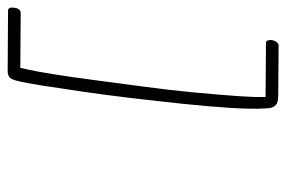

<svg xmlns="http://www.w3.org/2000/svg" viewBox="-162 -570 747 501"><g transform="rotate(90 211.5 -319.5)"><path d="M147 34 -11 33Q-17 33 -19 27Q-19 25 -19 23Q-19 21 -19 18Q-17 0 -5 0L138 1L142 -17Q147 -38 154.5 -84.5Q162 -131 170 -192.5Q178 -254 187 -320.5Q196 -387 202 -450.5Q208 -514 211.5 -563.5Q215 -613 214 -639L73 -640Q67 -640 66 -647Q64 -655 68.5 -664Q73 -673 80 -673L210 -672Q223 -672 231 -668.5Q239 -665 243 -651Q243 -648 243.5 -645Q244 -642 244 -637Q246 -603 242.5 -547Q239 -491 232 -424.5Q225 -358 217 -290Q209 -222 200 -160.5Q191 -99 184 -54.5Q177 -10 172 9Q168 26 161.5 30Q155 34 147 34Z"/></g></svg>

Font: Oooh Baby
Style: Normal
Weight: 400
Designer: Robert E. Leuschke
Foundry: Robert E. Leuschke
Version: Version 1.011; ttfautohint (v1.8.3)